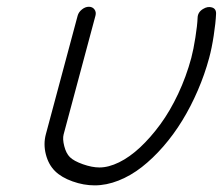

<svg xmlns="http://www.w3.org/2000/svg" viewBox="-20 -559 672 579"><path d="M575.9 -505.6Q576.4 -522.5 592.5 -532Q606.4 -540.5 619.1 -536.6Q632.1 -532.7 631.6 -517.6Q630.4 -489.7 624.5 -451.7Q618.7 -413.6 610.8 -384.5Q597.4 -334.7 576.5 -286.4Q555.7 -238 529.7 -195.6Q503.7 -153.1 472.3 -117.1Q440.9 -81.1 407.6 -55.1Q374.3 -29.1 337.5 -14.5Q300.8 0 265.4 0Q232.2 0 198.7 -12Q165.3 -23.9 146 -43Q126.2 -62.5 118.3 -93.4Q110.4 -124.3 118.2 -153.8L214.1 -511.5Q217 -522.5 227.1 -530.5Q237.1 -538.6 248 -538.6Q259 -538.6 264.9 -530.5Q270.8 -522.5 267.8 -511.5L171.9 -153.8Q168.2 -139.9 173.8 -118.2Q179.4 -96.4 190.7 -85.2Q202.4 -73.5 230 -63.7Q257.6 -54 279.8 -54Q307.4 -54 339.1 -69.5Q370.8 -85 402.6 -114.6Q434.3 -144.3 463.5 -184.1Q492.7 -223.9 517.2 -275.9Q541.7 -327.9 556.9 -384.5Q563.5 -409.4 569.2 -445.9Q575 -482.4 575.9 -505.6Z"/></svg>

Font: Tecnico
Style: FinoInclinado
Weight: 400
Italic angle: -15°
Version: Version 1.3